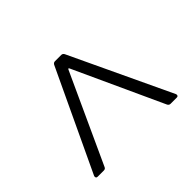

<svg xmlns="http://www.w3.org/2000/svg" viewBox="-109 -630 721 721"><g transform="rotate(45 252.0 -269.0)"><path d="M458 -52 57 -241Q50 -245 50 -252V-286Q50 -293 57 -297L458 -486Q460 -487 463 -487Q470 -487 470 -479V-446Q470 -439 463 -435L108 -272Q102 -269 108 -266L463 -103Q470 -100 470 -92V-59Q470 -54 466.5 -52Q463 -50 458 -52Z"/></g></svg>

Font: Barlow Light
Style: Regular
Weight: 300
Designer: Jeremy Tribby
Foundry: Tribby Type
Version: Version 1.422